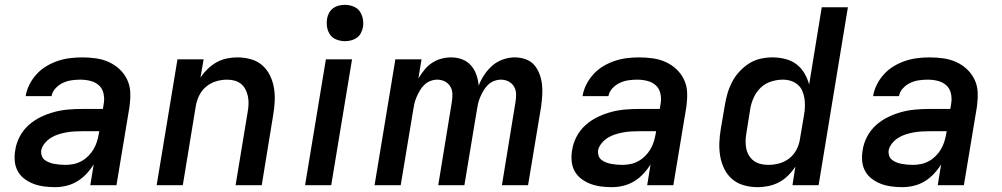

<svg xmlns="http://www.w3.org/2000/svg" viewBox="-20 -765 4140 793"><path d="M207 8Q184 8 161.5 5Q139 2 119 -5.5Q99 -13 81.5 -26Q64 -39 53.5 -58Q43 -77 41 -99.5Q39 -122 43 -145Q47 -173 61 -200Q75 -227 97.5 -247.5Q120 -268 148 -281.5Q176 -295 204 -302.5Q232 -310 261 -312.5Q290 -315 318 -315H405L409 -340Q412 -361 407 -381Q402 -401 387.5 -413.5Q373 -426 353 -431Q333 -436 312 -436Q294 -436 276 -433.5Q258 -431 240.5 -423Q223 -415 209.5 -400.5Q196 -386 193 -368H86Q90 -393 102 -416.5Q114 -440 132 -459.5Q150 -479 173 -492.5Q196 -506 220.5 -514Q245 -522 270 -525Q295 -528 319 -528Q348 -528 376.5 -524Q405 -520 430 -508.5Q455 -497 474.5 -478.5Q494 -460 505.5 -435.5Q517 -411 518 -382.5Q519 -354 515 -325L461 0H353L367 -86Q354 -65 336.5 -46.5Q319 -28 298 -15.5Q277 -3 253.5 2.5Q230 8 207 8ZM251 -84Q267 -84 284 -87.5Q301 -91 316.5 -99.5Q332 -108 344.5 -120.5Q357 -133 366 -148Q375 -163 380 -179Q385 -195 388 -212L390 -223H318Q302 -223 285.5 -222Q269 -221 253 -218Q237 -215 221 -210Q205 -205 190.5 -196Q176 -187 164.5 -173Q153 -159 150 -143Q149 -132 152.5 -121.5Q156 -111 164.5 -104.5Q173 -98 183.5 -94Q194 -90 205 -88Q216 -86 227.5 -85Q239 -84 251 -84Z M627 0 713 -520H821L808 -445Q821 -464 838 -480.5Q855 -497 875 -508Q895 -519 917 -523.5Q939 -528 960 -528Q989 -528 1016 -520.5Q1043 -513 1063 -495.5Q1083 -478 1095 -453.5Q1107 -429 1111.5 -401.5Q1116 -374 1114.5 -345.5Q1113 -317 1108 -288L1061 0H953L1003 -303Q1006 -319 1006.5 -335Q1007 -351 1004 -366.5Q1001 -382 994 -395.5Q987 -409 975.5 -418.5Q964 -428 949 -432Q934 -436 917 -436Q896 -436 873.5 -429.5Q851 -423 832.5 -408Q814 -393 803.5 -372Q793 -351 789 -329L735 0Z M1240 0 1326 -520H1434L1348 0ZM1404 -595Q1387 -595 1370 -601.5Q1353 -608 1343.5 -621.5Q1334 -635 1331 -652.5Q1328 -670 1331 -688Q1333 -701 1339.5 -712.5Q1346 -724 1356.5 -731.5Q1367 -739 1379.5 -742Q1392 -745 1405 -745Q1422 -745 1439 -738.5Q1456 -732 1465.5 -718.5Q1475 -705 1478.5 -687.5Q1482 -670 1479 -652Q1476 -639 1470 -627.5Q1464 -616 1453 -608.5Q1442 -601 1429.5 -598Q1417 -595 1404 -595Z M1527 0 1613 -520H1721L1708 -441Q1719 -459 1732.5 -476Q1746 -493 1764 -505Q1782 -517 1802.5 -522.5Q1823 -528 1843 -528Q1867 -528 1888.5 -520Q1910 -512 1925 -495Q1940 -478 1947.5 -456.5Q1955 -435 1957 -411Q1966 -435 1980.5 -456.5Q1995 -478 2014 -494.5Q2033 -511 2057.5 -519.5Q2082 -528 2106 -528Q2129 -528 2150.5 -520.5Q2172 -513 2186 -497Q2200 -481 2208 -460Q2216 -439 2218.5 -417Q2221 -395 2219.5 -371.5Q2218 -348 2215 -325L2161 0H2053L2109 -343Q2112 -360 2111.5 -377Q2111 -394 2103 -407.5Q2095 -421 2080.5 -428.5Q2066 -436 2049 -436Q2035 -436 2020.5 -430.5Q2006 -425 1995 -414Q1984 -403 1976.5 -390Q1969 -377 1963 -363Q1957 -349 1954 -335Q1951 -321 1949 -307L1898 0H1790L1846 -343Q1849 -360 1848.5 -377Q1848 -394 1840 -407.5Q1832 -421 1817.5 -428.5Q1803 -436 1786 -436Q1772 -436 1757.5 -430.5Q1743 -425 1732 -414Q1721 -403 1713.5 -390Q1706 -377 1700 -363Q1694 -349 1691 -335Q1688 -321 1686 -307L1635 0Z M2507 8Q2484 8 2461.5 5Q2439 2 2419 -5.5Q2399 -13 2381.5 -26Q2364 -39 2353.5 -58Q2343 -77 2341 -99.5Q2339 -122 2343 -145Q2347 -173 2361 -200Q2375 -227 2397.5 -247.5Q2420 -268 2448 -281.5Q2476 -295 2504 -302.5Q2532 -310 2561 -312.5Q2590 -315 2618 -315H2705L2709 -340Q2712 -361 2707 -381Q2702 -401 2687.5 -413.5Q2673 -426 2653 -431Q2633 -436 2612 -436Q2594 -436 2576 -433.5Q2558 -431 2540.5 -423Q2523 -415 2509.5 -400.5Q2496 -386 2493 -368H2386Q2390 -393 2402 -416.5Q2414 -440 2432 -459.5Q2450 -479 2473 -492.5Q2496 -506 2520.5 -514Q2545 -522 2570 -525Q2595 -528 2619 -528Q2648 -528 2676.5 -524Q2705 -520 2730 -508.5Q2755 -497 2774.5 -478.5Q2794 -460 2805.5 -435.5Q2817 -411 2818 -382.5Q2819 -354 2815 -325L2761 0H2653L2667 -86Q2654 -65 2636.5 -46.5Q2619 -28 2598 -15.5Q2577 -3 2553.5 2.5Q2530 8 2507 8ZM2551 -84Q2567 -84 2584 -87.5Q2601 -91 2616.5 -99.5Q2632 -108 2644.5 -120.5Q2657 -133 2666 -148Q2675 -163 2680 -179Q2685 -195 2688 -212L2690 -223H2618Q2602 -223 2585.5 -222Q2569 -221 2553 -218Q2537 -215 2521 -210Q2505 -205 2490.5 -196Q2476 -187 2464.5 -173Q2453 -159 2450 -143Q2449 -132 2452.5 -121.5Q2456 -111 2464.5 -104.5Q2473 -98 2483.5 -94Q2494 -90 2505 -88Q2516 -86 2527.5 -85Q2539 -84 2551 -84Z M3109 8Q3080 8 3053 0.5Q3026 -7 3005.5 -24Q2985 -41 2972.5 -65.5Q2960 -90 2955 -117.5Q2950 -145 2951 -174Q2952 -203 2957 -232L2974 -332Q2978 -356 2985 -380Q2992 -404 3004 -427Q3016 -450 3034 -469.5Q3052 -489 3074 -503Q3096 -517 3121 -522.5Q3146 -528 3170 -528Q3197 -528 3223 -521.5Q3249 -515 3269 -500Q3289 -485 3302 -463Q3315 -441 3322 -416L3374 -735H3482L3361 0H3253L3265 -77Q3252 -57 3235 -40Q3218 -23 3197 -12Q3176 -1 3153.5 3.5Q3131 8 3109 8ZM3153 -84Q3175 -84 3198 -90Q3221 -96 3240 -111Q3259 -126 3270 -147.5Q3281 -169 3284 -191L3301 -291Q3304 -308 3304.5 -325.5Q3305 -343 3302.5 -359Q3300 -375 3293.5 -390Q3287 -405 3274.5 -415.5Q3262 -426 3246.5 -431Q3231 -436 3213 -436Q3190 -436 3165.5 -428.5Q3141 -421 3122.5 -403.5Q3104 -386 3093.5 -363Q3083 -340 3079 -317L3063 -217Q3060 -201 3059.5 -184.5Q3059 -168 3062 -152.5Q3065 -137 3073 -123.5Q3081 -110 3093 -101Q3105 -92 3120.5 -88Q3136 -84 3153 -84Z M3707 8Q3684 8 3661.5 5Q3639 2 3619 -5.5Q3599 -13 3581.5 -26Q3564 -39 3553.5 -58Q3543 -77 3541 -99.5Q3539 -122 3543 -145Q3547 -173 3561 -200Q3575 -227 3597.5 -247.5Q3620 -268 3648 -281.5Q3676 -295 3704 -302.5Q3732 -310 3761 -312.5Q3790 -315 3818 -315H3905L3909 -340Q3912 -361 3907 -381Q3902 -401 3887.5 -413.5Q3873 -426 3853 -431Q3833 -436 3812 -436Q3794 -436 3776 -433.5Q3758 -431 3740.5 -423Q3723 -415 3709.5 -400.5Q3696 -386 3693 -368H3586Q3590 -393 3602 -416.5Q3614 -440 3632 -459.5Q3650 -479 3673 -492.5Q3696 -506 3720.5 -514Q3745 -522 3770 -525Q3795 -528 3819 -528Q3848 -528 3876.5 -524Q3905 -520 3930 -508.5Q3955 -497 3974.5 -478.5Q3994 -460 4005.5 -435.5Q4017 -411 4018 -382.5Q4019 -354 4015 -325L3961 0H3853L3867 -86Q3854 -65 3836.5 -46.5Q3819 -28 3798 -15.5Q3777 -3 3753.5 2.5Q3730 8 3707 8ZM3751 -84Q3767 -84 3784 -87.5Q3801 -91 3816.5 -99.5Q3832 -108 3844.5 -120.5Q3857 -133 3866 -148Q3875 -163 3880 -179Q3885 -195 3888 -212L3890 -223H3818Q3802 -223 3785.5 -222Q3769 -221 3753 -218Q3737 -215 3721 -210Q3705 -205 3690.5 -196Q3676 -187 3664.5 -173Q3653 -159 3650 -143Q3649 -132 3652.5 -121.5Q3656 -111 3664.5 -104.5Q3673 -98 3683.5 -94Q3694 -90 3705 -88Q3716 -86 3727.5 -85Q3739 -84 3751 -84Z"/></svg>

Font: Iosevka Aile Semibold
Style: Italic
Weight: 600
Italic angle: -9°
Designer: Belleve Invis
Foundry: Belleve Invis
Version: Version 31.1.0; ttfautohint (v1.8.4)